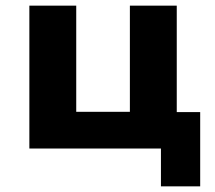

<svg xmlns="http://www.w3.org/2000/svg" viewBox="-20 -526 763 680"><path d="M550 134V0H84V-506H250V-130H440V-506H606V-129H689V134Z"/></svg>

Font: Nunito Sans 6pt ExtraBold
Style: Regular
Weight: 800
Version: Version 3.101;gftools[0.9.27]